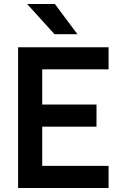

<svg xmlns="http://www.w3.org/2000/svg" viewBox="-20 -935 600 955"><path d="M70 -700H520V-590H190V-415H460V-305H190V-110H520V0H70ZM115 -915H253L365 -765H251Z"/></svg>

Font: PT Root UI Bold
Style: Regular
Weight: 700
Designer: Vitaly Kuzmin
Foundry: ParaType Ltd.
Version: Version 2.000G